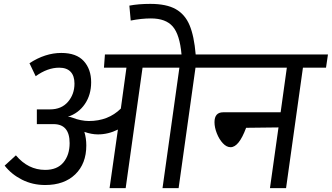

<svg xmlns="http://www.w3.org/2000/svg" viewBox="-20 -970 1711 990"><path d="M1107 -621H988L901 0H818L905 -621H715L628 0H545L588 -302Q538 -277 485 -277Q452 -277 415 -290Q425 -257 425 -220Q425 -126 368 -71Q311 -16 213 -16Q148 -16 93.5 -43.5Q39 -71 4 -116L62 -169Q125 -94 213 -94Q275 -94 307 -132.5Q339 -171 339 -232Q339 -330 256 -330H170V-406H238Q297 -406 330.5 -445Q364 -484 364 -539Q364 -579 344 -600Q324 -621 285 -621Q225 -621 164 -577L132 -644Q213 -697 296 -697Q374 -697 412 -655Q450 -613 450 -546Q450 -481 417.5 -433.5Q385 -386 330 -368Q342 -368 351 -364Q355 -362 357 -362Q374 -355 396.5 -350.5Q419 -346 438 -346Q538 -346 603 -410L632 -621H516L521 -689H916Q907 -791 871 -833Q835 -875 758 -875Q709 -875 654 -864L647 -941Q694 -950 755 -950Q838 -950 886 -923Q934 -896 957.5 -840Q981 -784 989 -689H1117Z M1661 -621H1542L1455 0H1372L1416 -313L1249 -311Q1212 -211 1169 -211Q1148 -211 1129 -231.5Q1110 -252 1098 -282.5Q1086 -313 1086 -340Q1086 -391 1131 -391H1427L1459 -621H1053L1063 -689H1671Z"/></svg>

Font: FiraGO
Style: Italic
Weight: 400
Italic angle: -8°
Designer: bBox Type GmbH
Foundry: bBox Type GmbH
Version: Version 1.001